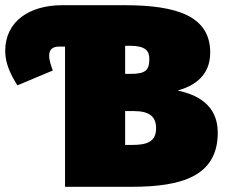

<svg xmlns="http://www.w3.org/2000/svg" viewBox="-22 -718 865 738"><path d="M661 -370C722 -387 786 -425 786 -516C786 -656 658 -698 457 -698H217C91 -698 -2 -636 -2 -522C-2 -473 20 -429 45 -390L181 -447C174 -466 167 -485 167 -505C167 -527 180 -539 205 -539H228V0H484C673 0 815 -39 815 -208C815 -315 736 -354 661 -370ZM478 -542C536 -542 552 -523 552 -492C552 -448 538 -434 479 -434H459V-542ZM487 -161H459V-291H493C552 -291 578 -270 578 -225C578 -172 541 -161 487 -161Z"/></svg>

Font: Fira Sans Ultra
Style: Regular
Weight: 950
Designer: Carrois Corporate & Edenspiekermann AG
Foundry: Carrois Corporate GbR & Edenspiekermann AG
Version: Version 4.203;PS 004.203;hotconv 1.0.88;makeotf.lib2.5.64775